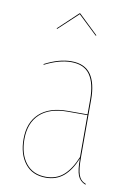

<svg xmlns="http://www.w3.org/2000/svg" viewBox="-86 -802 600 865"><g transform="rotate(10 214.5 -369.0)"><path d="M208.5 -742.7 119.6 -659.7 116.7 -661.6 207 -746.6H210L298.8 -661.6L295.9 -659.7ZM325.7 -108.4Q325.7 -53.2 334.5 -28.3Q343.3 -3.4 368.2 5.9L366.7 9.3Q340.8 -1 331.3 -25.4Q321.8 -49.8 321.8 -102.5Q299.3 -46.9 266.1 -18.8Q232.9 9.3 185.1 9.3Q123.5 9.3 90.1 -33.2Q56.6 -75.7 56.6 -145Q56.6 -221.2 101.8 -262.7Q147 -304.2 230 -304.2H321.3V-372.6Q321.3 -445.8 294.7 -484.6Q268.1 -523.4 208.5 -523.4Q153.3 -523.4 87.4 -489.7L86.9 -493.2Q152.3 -527.3 208.5 -527.3Q270 -527.3 297.9 -487.5Q325.7 -447.8 325.7 -372.6ZM185.1 5.4Q232.9 5.4 265.6 -23.4Q298.3 -52.2 321.3 -109.4V-300.8H230.5Q148.4 -300.8 104.5 -260.3Q60.5 -219.7 60.5 -145Q60.5 -77.1 93 -35.9Q125.5 5.4 185.1 5.4Z"/></g></svg>

Font: Fira Sans Compressed Four
Style: Regular
Weight: 100
Width: 1
Designer: Carrois Corporate & Edenspiekermann AG
Foundry: Carrois Corporate GbR & Edenspiekermann AG
Version: Version 4.203;PS 004.203;hotconv 1.0.88;makeotf.lib2.5.64775